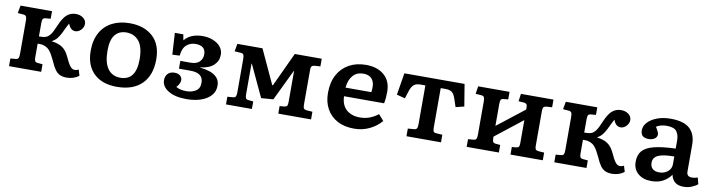

<svg xmlns="http://www.w3.org/2000/svg" viewBox="-25 -1075 6035 1627"><g transform="rotate(10 2992.0 -261.0)"><path d="M550 11Q516 11 492 0.5Q468 -10 449 -36Q430 -62 411 -107Q385 -163 365 -188Q345 -213 318 -222Q304 -228 288 -229.5Q272 -231 258 -230V-114Q258 -91 263 -81Q268 -71 285 -69L329 -65V0H52V-66L98 -70Q115 -72 120.5 -82Q126 -92 126 -118V-404Q126 -430 120 -440Q114 -450 98 -452L47 -456L59 -522H330V-457L285 -453Q268 -451 263 -441Q258 -431 258 -408V-292Q276 -292 291.5 -293.5Q307 -295 320 -300Q339 -308 356.5 -331.5Q374 -355 396 -409Q425 -478 457 -506Q489 -534 534 -534Q572 -534 598 -514Q624 -494 624 -463Q624 -435 602 -412Q580 -389 553 -389Q534 -389 518.5 -401Q503 -413 491 -444Q481 -427 471.5 -407Q462 -387 447 -356Q432 -326 415.5 -306Q399 -286 373 -272V-270Q428 -264 464 -240Q500 -216 523 -165Q548 -110 565.5 -87.5Q583 -65 605 -65Q621 -65 639 -74L654 -23Q632 -6 605 2.5Q578 11 550 11Z M981 14Q854 14 782.5 -55Q711 -124 711 -249Q711 -342 747 -406Q783 -470 847.5 -503Q912 -536 999 -536Q1122 -536 1196.5 -468.5Q1271 -401 1271 -272Q1271 -135 1195 -60.5Q1119 14 981 14ZM997 -67Q1132 -67 1132 -248Q1132 -355 1091.5 -404.5Q1051 -454 983 -454Q921 -454 886 -411Q851 -368 851 -275Q851 -172 889 -119.5Q927 -67 997 -67Z M1581 14Q1481 14 1423.5 -21.5Q1366 -57 1366 -112Q1366 -145 1386 -167Q1406 -189 1444 -189Q1477 -189 1493.5 -173Q1510 -157 1510 -136Q1510 -120 1501 -103Q1492 -86 1479 -73Q1512 -52 1567 -52Q1614 -52 1648.5 -73Q1683 -94 1683 -144Q1683 -229 1574 -229H1474V-296H1562Q1613 -296 1638.5 -321.5Q1664 -347 1664 -384Q1664 -460 1577 -460Q1533 -460 1500 -432Q1467 -404 1461 -339L1398 -336L1387 -522H1460L1469 -472Q1522 -536 1625 -536Q1675 -536 1715.5 -519.5Q1756 -503 1779.5 -474Q1803 -445 1803 -406Q1803 -353 1764.5 -316.5Q1726 -280 1649 -271V-269Q1693 -265 1732.5 -252Q1772 -239 1796.5 -212.5Q1821 -186 1821 -143Q1821 -93 1789.5 -58Q1758 -23 1703.5 -4.5Q1649 14 1581 14Z M1919 0V-66L1969 -70Q1985 -72 1990.5 -82Q1996 -92 1996 -118V-404Q1996 -430 1990 -440.5Q1984 -451 1969 -452L1913 -456L1925 -522H2141L2277 -228L2283 -230L2419 -522H2651V-456L2603 -453Q2583 -451 2576.5 -442Q2570 -433 2570 -412V-110Q2570 -89 2576.5 -80Q2583 -71 2603 -69L2651 -66V0H2369V-65L2408 -68Q2425 -70 2431.5 -78.5Q2438 -87 2438 -110V-378H2435L2307 -112L2203 -104L2075 -378H2072V-114Q2072 -91 2077 -81Q2082 -71 2098 -69L2142 -65V0Z M3023 14Q2938 14 2878 -18.5Q2818 -51 2785.5 -109.5Q2753 -168 2753 -247Q2753 -338 2788 -402.5Q2823 -467 2885.5 -501.5Q2948 -536 3030 -536Q3129 -536 3187.5 -485Q3246 -434 3246 -343Q3246 -318 3244 -292.5Q3242 -267 3237 -242H2892Q2895 -165 2939 -126.5Q2983 -88 3055 -88Q3100 -88 3139 -103Q3178 -118 3211 -144L3256 -93Q3216 -45 3155 -15.5Q3094 14 3023 14ZM2892 -316H3114Q3117 -338 3117 -361Q3117 -407 3092.5 -433Q3068 -459 3021 -459Q2965 -459 2931.5 -421Q2898 -383 2892 -316Z M3472 0V-66L3527 -70Q3543 -72 3549 -82Q3555 -92 3555 -118V-452H3512Q3479 -452 3459.5 -438Q3440 -424 3426 -386L3403 -314L3331 -333L3362 -522H3880L3911 -333L3839 -315L3815 -386Q3802 -425 3782.5 -438.5Q3763 -452 3730 -452H3687V-114Q3687 -91 3692 -80.5Q3697 -70 3713 -69L3769 -65V0Z M3990 0V-66L4039 -70Q4055 -72 4060.5 -82Q4066 -92 4066 -118V-404Q4066 -430 4060.5 -440Q4055 -450 4039 -452L3987 -456L3997 -522H4267V-457L4225 -453Q4209 -451 4204 -441Q4199 -431 4199 -408V-217L4432 -399V-412Q4432 -435 4426 -443.5Q4420 -452 4402 -454L4356 -457L4365 -522H4645V-456L4598 -453Q4577 -451 4571 -442Q4565 -433 4565 -412V-110Q4565 -89 4571 -80Q4577 -71 4598 -69L4645 -66V0H4367V-65L4402 -68Q4420 -70 4426 -78.5Q4432 -87 4432 -110V-308L4199 -125V-114Q4199 -91 4204 -81Q4209 -71 4225 -69L4267 -65V0Z M5242 11Q5208 11 5184 0.5Q5160 -10 5141 -36Q5122 -62 5103 -107Q5077 -163 5057 -188Q5037 -213 5010 -222Q4996 -228 4980 -229.5Q4964 -231 4950 -230V-114Q4950 -91 4955 -81Q4960 -71 4977 -69L5021 -65V0H4744V-66L4790 -70Q4807 -72 4812.5 -82Q4818 -92 4818 -118V-404Q4818 -430 4812 -440Q4806 -450 4790 -452L4739 -456L4751 -522H5022V-457L4977 -453Q4960 -451 4955 -441Q4950 -431 4950 -408V-292Q4968 -292 4983.5 -293.5Q4999 -295 5012 -300Q5031 -308 5048.5 -331.5Q5066 -355 5088 -409Q5117 -478 5149 -506Q5181 -534 5226 -534Q5264 -534 5290 -514Q5316 -494 5316 -463Q5316 -435 5294 -412Q5272 -389 5245 -389Q5226 -389 5210.5 -401Q5195 -413 5183 -444Q5173 -427 5163.5 -407Q5154 -387 5139 -356Q5124 -326 5107.5 -306Q5091 -286 5065 -272V-270Q5120 -264 5156 -240Q5192 -216 5215 -165Q5240 -110 5257.5 -87.5Q5275 -65 5297 -65Q5313 -65 5331 -74L5346 -23Q5324 -6 5297 2.5Q5270 11 5242 11Z M5580 14Q5508 14 5465 -24Q5422 -62 5422 -125Q5422 -184 5452.5 -219Q5483 -254 5552 -271.5Q5621 -289 5737 -293V-362Q5737 -410 5715.5 -440Q5694 -470 5628 -470Q5601 -470 5577 -463Q5553 -456 5540 -446Q5555 -423 5561.5 -408Q5568 -393 5568 -385Q5568 -362 5548 -347.5Q5528 -333 5496 -333Q5427 -333 5427 -396Q5427 -434 5456.5 -465.5Q5486 -497 5537 -516Q5588 -535 5651 -535Q5766 -535 5817.5 -487Q5869 -439 5869 -348V-119Q5869 -75 5914 -75Q5938 -75 5964 -84L5978 -29Q5959 -12 5926.5 1Q5894 14 5858 14Q5810 14 5783.5 -8Q5757 -30 5749 -70Q5722 -32 5680.5 -9Q5639 14 5580 14ZM5633 -70Q5677 -70 5707 -95Q5737 -120 5737 -158V-225Q5642 -225 5599 -205Q5556 -185 5556 -140Q5556 -107 5576 -88.5Q5596 -70 5633 -70Z"/></g></svg>

Font: Literata 7pt SemiBold
Style: Regular
Weight: 600
Designer: Latin by Veronika Burian and Jose Scaglione. Greek by Irene Vlachou. Cyrillic by Vera Evstafieva.
Foundry: TypeTogether
Version: Version 3.002